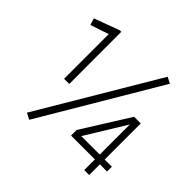

<svg xmlns="http://www.w3.org/2000/svg" viewBox="-180 -896 1098 1098"><g transform="rotate(45 369.5 -347.0)"><path d="M157.2 0 581.1 -714.4 618.2 -694.8 195.3 19.5ZM170.4 -648.4 59.1 -611.3 46.4 -651.9 199.7 -708.5H211.9L212.4 -287.1H170.4ZM621.1 -85.9H428.2V-130.9L607.4 -417L661.1 -416.5V-125H719.2V-85.9H661.1V0.5H621.1ZM621.1 -125V-368.2L471.7 -125Z"/></g></svg>

Font: Selawik Light
Style: Regular
Weight: 300
Designer: Aaron Bell
Foundry: Microsoft Corporation
Version: Version 1.01